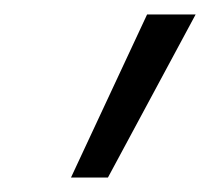

<svg xmlns="http://www.w3.org/2000/svg" viewBox="-20 -683 290 265"><path d="M78 -438 183 -663H250L129 -438Z"/></svg>

Font: Ysabeau
Style: Italic
Weight: 400
Italic angle: -12°
Designer: Christian Thalmann (Catharsis Fonts)
Version: Version 2.000;gftools[0.9.27.dev2+g8671c4b]